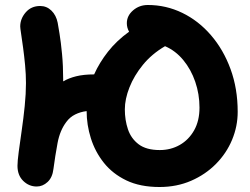

<svg xmlns="http://www.w3.org/2000/svg" viewBox="-20 -737 1001 769"><path d="M619 12Q541 12 486 -14.5Q431 -41 396 -85Q361 -129 344 -183Q327 -237 327 -292Q302 -289 281 -278.5Q260 -268 246 -249Q220 -215 210.5 -164Q201 -113 194 -60Q190 -26 170.5 -8Q151 10 127 10Q96 10 73 -12.5Q50 -35 50 -73Q50 -91 55 -129Q60 -167 67 -215Q74 -263 79 -312.5Q84 -362 84 -404Q84 -439 80.5 -476Q77 -513 72.5 -546Q68 -579 64.5 -602Q61 -625 61 -631Q61 -662 83 -687.5Q105 -713 141 -713Q167 -713 186 -694.5Q205 -676 211 -646Q213 -635 218.5 -601.5Q224 -568 228.5 -520.5Q233 -473 233 -420Q233 -416 233 -411Q255 -424 285 -431.5Q315 -439 357 -439Q378 -486 412.5 -530Q447 -574 497 -610Q488 -626 488 -644Q488 -674 513 -695.5Q538 -717 572 -717Q645 -717 710 -685.5Q775 -654 825 -596Q875 -538 903.5 -460Q932 -382 932 -289Q932 -231 909.5 -177Q887 -123 845 -80.5Q803 -38 745.5 -13Q688 12 619 12ZM480 -299Q480 -256 492.5 -219Q505 -182 535.5 -159Q566 -136 620 -136Q664 -136 700 -156.5Q736 -177 757.5 -215Q779 -253 779 -306Q779 -360 762 -409.5Q745 -459 714 -496.5Q683 -534 641 -552Q588 -521 552.5 -477.5Q517 -434 498.5 -387Q480 -340 480 -299Z"/></svg>

Font: Shantell Sans Normal
Style: Bold
Weight: 700
Designer: Stephen Nixon, Anya Danilova, Shantell Martin
Foundry: Arrow Type
Version: Version 1.009;[a7da0bfa3]